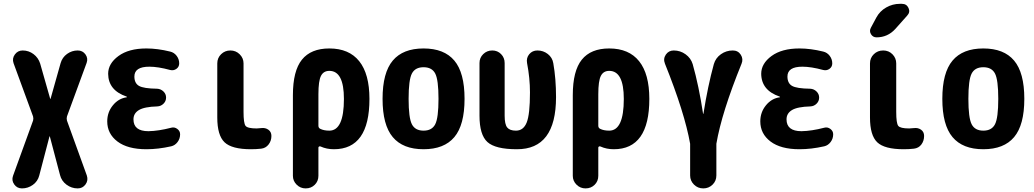

<svg xmlns="http://www.w3.org/2000/svg" viewBox="-20 -790 5540 1029"><path d="M445.3 150.4Q454.1 176.8 438.5 198.2Q422.9 219.7 396.5 219.7Q363.3 219.7 336.4 199.7Q309.6 179.7 301.8 148.4L247.1 -58.6Q247.1 -59.6 246.1 -59.6Q245.1 -59.6 245.1 -58.6L190.4 150.4Q182.6 181.6 156.2 200.7Q129.9 219.7 97.7 219.7Q71.3 219.7 56.2 198.2Q41 176.8 49.8 152.3L157.2 -143.6Q160.2 -154.3 157.2 -166L52.7 -451.2Q43.9 -476.6 59.6 -498Q75.2 -519.5 101.6 -519.5Q133.8 -519.5 159.7 -500Q185.5 -480.5 195.3 -449.2L249 -260.7Q249 -259.8 250 -259.8Q251 -259.8 251 -260.7L304.7 -451.2Q313.5 -482.4 339.4 -501Q365.2 -519.5 396.5 -519.5Q422.9 -519.5 438 -498.5Q453.1 -477.5 444.3 -453.1L338.9 -166Q335.9 -155.3 338.9 -143.6Z M897.5 -105.5Q915 -110.4 930.2 -99.1Q945.3 -87.9 945.3 -70.3Q945.3 -46.9 931.6 -28.8Q918 -10.7 897.5 -5.9Q828.1 9.8 764.6 9.8Q664.1 9.8 609.4 -31.7Q554.7 -73.2 554.7 -139.6Q554.7 -188.5 585 -225.6Q615.2 -262.7 659.2 -268.6Q660.2 -268.6 660.2 -269.5Q660.2 -271.5 658.2 -272.5Q560.5 -305.7 559.6 -394.5Q559.6 -449.2 614.7 -489.7Q669.9 -530.3 764.6 -530.3Q824.2 -530.3 891.6 -513.7Q913.1 -508.8 926.8 -490.7Q940.4 -472.7 940.4 -450.2Q940.4 -431.6 925.3 -420.9Q910.2 -410.2 891.6 -415Q827.1 -432.6 780.3 -432.6Q700.2 -432.6 700.2 -379.9Q700.2 -343.8 725.1 -329.6Q750 -315.4 822.3 -314.5Q841.8 -313.5 856 -299.8Q870.1 -286.1 870.1 -267.1Q870.1 -248 856.4 -234.4Q842.8 -220.7 823.2 -219.7Q753.9 -217.8 724.6 -200.2Q695.3 -182.6 695.3 -150.4Q695.3 -86.9 775.4 -86.9Q830.1 -87.9 897.5 -105.5Z M1379.9 -103.5Q1402.3 -106.4 1418.5 -94.7Q1434.6 -83 1434.6 -61.5Q1434.6 -35.2 1419.4 -15.6Q1404.3 3.9 1379.9 6.8Q1353.5 9.8 1325.2 9.8Q1222.7 9.8 1183.6 -27.3Q1144.5 -64.5 1144.5 -160.2V-450.2Q1144.5 -479.5 1165 -499.5Q1185.5 -519.5 1214.8 -519.5Q1244.1 -519.5 1264.6 -499Q1285.2 -478.5 1285.2 -450.2V-190.4Q1285.2 -129.9 1295.9 -115.7Q1306.6 -101.6 1355.5 -101.6Q1362.3 -101.6 1379.9 -103.5Z M1745.1 -89.8Q1823.2 -89.8 1823.2 -259.8Q1823.2 -410.2 1745.1 -410.2Q1713.9 -410.2 1700.2 -383.3Q1686.5 -356.4 1686.5 -285.2V-116.2Q1686.5 -104.5 1696.3 -99.6Q1715.8 -89.8 1745.1 -89.8ZM1745.1 -530.3Q1850.6 -530.3 1905.3 -461.9Q1960 -393.6 1960 -259.8Q1960 9.8 1769.5 9.8Q1730.5 9.8 1698.2 -4.9Q1694.3 -6.8 1690.4 -4.9Q1686.5 -2.9 1686.5 1V152.3Q1686.5 180.7 1667 200.2Q1647.5 219.7 1618.2 219.7Q1589.8 219.7 1569.8 199.7Q1549.8 179.7 1549.8 152.3V-280.3Q1549.8 -410.2 1598.1 -470.2Q1646.5 -530.3 1745.1 -530.3Z M2187.5 -124Q2205.1 -89.8 2250 -89.8Q2294.9 -89.8 2312.5 -124Q2330.1 -158.2 2330.1 -260.3Q2330.1 -362.3 2312.5 -396Q2294.9 -429.7 2250 -429.7Q2205.1 -429.7 2187.5 -396Q2169.9 -362.3 2169.9 -260.3Q2169.9 -158.2 2187.5 -124ZM2085 -465.3Q2139.6 -530.3 2250 -530.3Q2360.4 -530.3 2415 -465.3Q2469.7 -400.4 2469.7 -260.3Q2469.7 -120.1 2415 -55.2Q2360.4 9.8 2250 9.8Q2139.6 9.8 2085 -55.2Q2030.3 -120.1 2030.3 -260.3Q2030.3 -400.4 2085 -465.3Z M2860.4 -519.5Q2891.6 -519.5 2916 -500.5Q2940.4 -481.4 2945.3 -451.2Q2960 -368.2 2960 -269.5Q2960 10.7 2750 9.8Q2634.8 9.8 2592.3 -28.8Q2549.8 -67.4 2549.8 -169.9V-452.1Q2549.8 -480.5 2569.8 -500Q2589.8 -519.5 2618.2 -519.5Q2646.5 -519.5 2665.5 -500Q2684.6 -480.5 2684.6 -452.1V-169.9Q2684.6 -124 2698.2 -106.9Q2711.9 -89.8 2745.1 -89.8Q2785.2 -89.8 2802.7 -133.3Q2820.3 -176.8 2820.3 -294.9Q2820.3 -371.1 2804.7 -452.1Q2799.8 -479.5 2816.4 -499.5Q2833 -519.5 2860.4 -519.5Z M3245.1 -89.8Q3323.2 -89.8 3323.2 -259.8Q3323.2 -410.2 3245.1 -410.2Q3213.9 -410.2 3200.2 -383.3Q3186.5 -356.4 3186.5 -285.2V-116.2Q3186.5 -104.5 3196.3 -99.6Q3215.8 -89.8 3245.1 -89.8ZM3245.1 -530.3Q3350.6 -530.3 3405.3 -461.9Q3460 -393.6 3460 -259.8Q3460 9.8 3269.5 9.8Q3230.5 9.8 3198.2 -4.9Q3194.3 -6.8 3190.4 -4.9Q3186.5 -2.9 3186.5 1V152.3Q3186.5 180.7 3167 200.2Q3147.5 219.7 3118.2 219.7Q3089.8 219.7 3069.8 199.7Q3049.8 179.7 3049.8 152.3V-280.3Q3049.8 -410.2 3098.1 -470.2Q3146.5 -530.3 3245.1 -530.3Z M3907.2 -519.5Q3935.5 -519.5 3950.2 -496.6Q3964.8 -473.6 3954.1 -448.2Q3847.7 -186.5 3819.3 -19.5V150.4Q3819.3 179.7 3798.8 199.7Q3778.3 219.7 3749 219.7Q3719.7 219.7 3699.2 199.2Q3678.7 178.7 3678.7 150.4V-19.5Q3649.4 -185.5 3543.9 -448.2Q3533.2 -474.6 3548.3 -497.1Q3563.5 -519.5 3590.8 -519.5Q3626 -519.5 3654.3 -499Q3682.6 -478.5 3692.4 -446.3Q3725.6 -329.1 3748 -180.7Q3748 -179.7 3749 -179.7Q3750 -179.7 3750 -180.7Q3773.4 -329.1 3805.7 -446.3Q3815.4 -479.5 3843.8 -499.5Q3872.1 -519.5 3907.2 -519.5Z M4397.5 -105.5Q4415 -110.4 4430.2 -99.1Q4445.3 -87.9 4445.3 -70.3Q4445.3 -46.9 4431.6 -28.8Q4418 -10.7 4397.5 -5.9Q4328.1 9.8 4264.6 9.8Q4164.1 9.8 4109.4 -31.7Q4054.7 -73.2 4054.7 -139.6Q4054.7 -188.5 4085 -225.6Q4115.2 -262.7 4159.2 -268.6Q4160.2 -268.6 4160.2 -269.5Q4160.2 -271.5 4158.2 -272.5Q4060.5 -305.7 4059.6 -394.5Q4059.6 -449.2 4114.7 -489.7Q4169.9 -530.3 4264.6 -530.3Q4324.2 -530.3 4391.6 -513.7Q4413.1 -508.8 4426.8 -490.7Q4440.4 -472.7 4440.4 -450.2Q4440.4 -431.6 4425.3 -420.9Q4410.2 -410.2 4391.6 -415Q4327.1 -432.6 4280.3 -432.6Q4200.2 -432.6 4200.2 -379.9Q4200.2 -343.8 4225.1 -329.6Q4250 -315.4 4322.3 -314.5Q4341.8 -313.5 4356 -299.8Q4370.1 -286.1 4370.1 -267.1Q4370.1 -248 4356.4 -234.4Q4342.8 -220.7 4323.2 -219.7Q4253.9 -217.8 4224.6 -200.2Q4195.3 -182.6 4195.3 -150.4Q4195.3 -86.9 4275.4 -86.9Q4330.1 -87.9 4397.5 -105.5Z M4877.9 -103.5Q4900.4 -106.4 4916.5 -94.7Q4932.6 -83 4932.6 -61.5Q4932.6 -35.2 4918 -15.6Q4903.3 3.9 4877.9 6.8Q4852.5 9.8 4823.2 9.8Q4720.7 9.8 4681.6 -27.3Q4642.6 -64.5 4642.6 -160.2V-450.2Q4642.6 -479.5 4663.1 -499.5Q4683.6 -519.5 4713.4 -519.5Q4743.2 -519.5 4763.2 -499Q4783.2 -478.5 4783.2 -450.2V-190.4Q4783.2 -129.9 4793.9 -115.7Q4804.7 -101.6 4852.5 -101.6Q4860.4 -101.6 4877.9 -103.5ZM4677.7 -589.8Q4658.2 -589.8 4647.9 -606.9Q4637.7 -624 4647.5 -641.6L4676.8 -696.3Q4695.3 -730.5 4729.5 -750Q4763.7 -769.5 4802.7 -769.5H4813.5Q4838.9 -769.5 4849.1 -747.1Q4859.4 -724.6 4841.8 -706.1L4778.3 -634.8Q4737.3 -589.8 4677.7 -589.8Z M5187.5 -124Q5205.1 -89.8 5250 -89.8Q5294.9 -89.8 5312.5 -124Q5330.1 -158.2 5330.1 -260.3Q5330.1 -362.3 5312.5 -396Q5294.9 -429.7 5250 -429.7Q5205.1 -429.7 5187.5 -396Q5169.9 -362.3 5169.9 -260.3Q5169.9 -158.2 5187.5 -124ZM5085 -465.3Q5139.6 -530.3 5250 -530.3Q5360.4 -530.3 5415 -465.3Q5469.7 -400.4 5469.7 -260.3Q5469.7 -120.1 5415 -55.2Q5360.4 9.8 5250 9.8Q5139.6 9.8 5085 -55.2Q5030.3 -120.1 5030.3 -260.3Q5030.3 -400.4 5085 -465.3Z"/></svg>

Font: Rounded-X Mgen+ 1mn bold
Style: Bold
Weight: 700
Designer: [Source Han Sans]
Ryoko NISHIZUKA  (kana & ideographs); Paul D. Hunt (Latin, Greek & Cyrillic); Wenlong ZHANG  (bopomofo
Version: Version 1.059.20150602